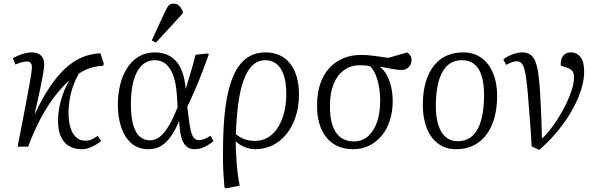

<svg xmlns="http://www.w3.org/2000/svg" viewBox="-20 -809 3297 1059"><path d="M431 14Q393 14 363.5 -2Q334 -18 317 -53Q300 -88 300 -143Q300 -177 306.5 -213.5Q313 -250 326.5 -288.5Q340 -327 363 -366Q324 -331 290 -288Q256 -245 227.5 -197Q199 -149 176 -98.5Q153 -48 135 0H77Q88 -58 99.5 -116Q111 -174 121 -227Q131 -280 139 -324Q147 -368 151.5 -397.5Q156 -427 156 -439Q156 -455 148.5 -462.5Q141 -470 129 -470Q115 -470 97.5 -465Q80 -460 65 -453L51 -488Q73 -501 102 -510.5Q131 -520 156 -520Q188 -520 206 -503Q224 -486 224 -451Q224 -438 218 -403Q212 -368 200.5 -313Q189 -258 172 -185L174 -184Q214 -269 255.5 -330.5Q297 -392 341 -432.5Q385 -473 433 -493Q481 -513 534 -515L553 -456L548 -446Q524 -445 501 -440Q478 -435 457 -426Q436 -417 415 -403Q398 -374 385 -339Q372 -304 365 -265.5Q358 -227 358 -186Q358 -142 368 -107Q378 -72 399 -52.5Q420 -33 451 -33Q473 -33 490 -42Q507 -51 519 -60L538 -31Q522 -18 504 -8Q486 2 468 8Q450 14 431 14Z M799 14Q742 14 704.5 -19Q667 -52 648.5 -107.5Q630 -163 630 -232Q630 -292 643.5 -344.5Q657 -397 683 -436.5Q709 -476 747 -498Q785 -520 834 -520Q867 -520 895.5 -509.5Q924 -499 946.5 -476.5Q969 -454 984 -415.5Q999 -377 1004 -320H1005Q1016 -356 1025.5 -388Q1035 -420 1043.5 -450Q1052 -480 1059 -507L1124 -514L1132 -510Q1114 -459 1094 -407.5Q1074 -356 1053.5 -308.5Q1033 -261 1013 -220L1018 -181Q1024 -126 1031 -94Q1038 -62 1049 -49Q1060 -36 1079 -36Q1092 -36 1108 -42.5Q1124 -49 1141 -60L1158 -31Q1144 -19 1126.5 -8.5Q1109 2 1091 8Q1073 14 1055 14Q1025 14 1007 -2.5Q989 -19 980 -53Q971 -87 968 -140H967Q948 -93 924 -58.5Q900 -24 870 -5Q840 14 799 14ZM807 -35Q835 -35 860 -53.5Q885 -72 909.5 -112.5Q934 -153 960 -219L957 -261Q954 -335 939 -382.5Q924 -430 897.5 -453.5Q871 -477 835 -477Q800 -477 775 -459Q750 -441 733.5 -408Q717 -375 709.5 -331Q702 -287 702 -236Q702 -163 715 -119Q728 -75 751.5 -55Q775 -35 807 -35ZM840 -574 817 -586 891 -746Q901 -768 910 -778.5Q919 -789 937 -789Q955 -789 966.5 -778.5Q978 -768 988 -747V-735Z M1227 230 1218 225Q1216 200 1214.5 178Q1213 156 1211.5 133.5Q1210 111 1210 84.5Q1210 58 1210 23Q1210 -116 1223.5 -218Q1237 -320 1265.5 -387Q1294 -454 1338.5 -487Q1383 -520 1446 -520Q1486 -520 1519.5 -505.5Q1553 -491 1577.5 -462Q1602 -433 1615.5 -389Q1629 -345 1629 -287Q1629 -220 1610.5 -164.5Q1592 -109 1559.5 -69Q1527 -29 1483 -7.5Q1439 14 1387 14Q1358 14 1329 2Q1300 -10 1282 -28H1280Q1280 -4 1281.5 27Q1283 58 1285.5 92Q1288 126 1292.5 158Q1297 190 1302 215ZM1386 -32Q1428 -32 1460 -52Q1492 -72 1514 -107.5Q1536 -143 1547.5 -189.5Q1559 -236 1559 -289Q1559 -357 1544 -398Q1529 -439 1503 -458Q1477 -477 1444 -477Q1402 -477 1372 -448Q1342 -419 1323 -365Q1304 -311 1294 -236Q1284 -161 1281 -69Q1306 -49 1330.5 -40.5Q1355 -32 1386 -32Z M1928 14Q1879 14 1842 -3Q1805 -20 1779.5 -52Q1754 -84 1741 -129Q1728 -174 1729 -230Q1729 -293 1745.5 -344Q1762 -395 1794 -431Q1826 -467 1870.5 -486.5Q1915 -506 1969 -506Q1986 -506 2003 -505Q2020 -504 2039 -501.5Q2058 -499 2079 -496Q2100 -493 2122 -490L2227 -520Q2239 -510 2244.5 -501Q2250 -492 2250 -478Q2250 -462 2242.5 -449.5Q2235 -437 2222.5 -430Q2210 -423 2194 -423Q2179 -423 2163 -425.5Q2147 -428 2126.5 -432Q2106 -436 2077 -441V-439Q2099 -422 2114.5 -393Q2130 -364 2138 -327.5Q2146 -291 2146 -251Q2146 -194 2130.5 -145.5Q2115 -97 2086 -61.5Q2057 -26 2017 -6Q1977 14 1928 14ZM1931 -29Q1978 -29 2010.5 -58Q2043 -87 2060 -137.5Q2077 -188 2077 -253Q2077 -293 2070.5 -330Q2064 -367 2052 -396Q2040 -425 2022 -443Q2008 -447 1994.5 -448Q1981 -449 1964 -449Q1914 -449 1877 -422Q1840 -395 1820 -345.5Q1800 -296 1800 -228Q1799 -160 1814.5 -116Q1830 -72 1859.5 -50.5Q1889 -29 1931 -29Z M2495 14Q2438 14 2397 -16.5Q2356 -47 2334 -102Q2312 -157 2312 -230Q2312 -315 2336.5 -380.5Q2361 -446 2411 -483Q2461 -520 2537 -520Q2592 -520 2633.5 -491Q2675 -462 2698.5 -408Q2722 -354 2722 -278Q2722 -216 2708 -163Q2694 -110 2665.5 -70Q2637 -30 2594.5 -8Q2552 14 2495 14ZM2503 -30Q2555 -30 2587.5 -61.5Q2620 -93 2635 -150.5Q2650 -208 2650 -285Q2650 -346 2637 -389Q2624 -432 2597 -454.5Q2570 -477 2528 -477Q2489 -477 2462 -459Q2435 -441 2417.5 -407Q2400 -373 2392 -327Q2384 -281 2384 -224Q2384 -162 2398 -118.5Q2412 -75 2439 -52.5Q2466 -30 2503 -30Z M2954 18 2912 -2Q2911 -33 2909 -62.5Q2907 -92 2904.5 -124.5Q2902 -157 2899 -196Q2896 -235 2892 -284Q2886 -357 2879 -397.5Q2872 -438 2861 -454.5Q2850 -471 2832 -471Q2819 -471 2804 -466Q2789 -461 2772 -451L2756 -481Q2769 -492 2786.5 -500.5Q2804 -509 2823 -514.5Q2842 -520 2859 -520Q2885 -520 2902.5 -509.5Q2920 -499 2931 -474.5Q2942 -450 2948.5 -407Q2955 -364 2959 -298Q2961 -262 2963 -221Q2965 -180 2966.5 -136Q2968 -92 2969 -45Q2990 -62 3013.5 -92.5Q3037 -123 3060.5 -160Q3084 -197 3103 -236.5Q3122 -276 3134 -314Q3146 -352 3146 -384Q3146 -407 3136 -418.5Q3126 -430 3104 -437L3073 -447Q3071 -481 3085.5 -500.5Q3100 -520 3128 -520Q3162 -520 3182 -494Q3202 -468 3202 -414Q3202 -351 3171.5 -275.5Q3141 -200 3085.5 -124Q3030 -48 2954 18Z"/></svg>

Font: Literata 24pt Light
Style: Italic
Weight: 300
Italic angle: -2°
Designer: Latin by Veronika Burian and Jose Scaglione. Greek by Irene Vlachou. Cyrillic by Vera Evstafieva
Foundry: TypeTogether
Version: Version 3.103;gftools[0.9.29]